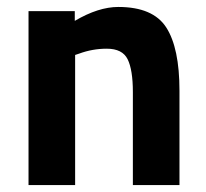

<svg xmlns="http://www.w3.org/2000/svg" viewBox="-20 -532 593 552"><path d="M196 0H62V-500H195V-472Q263 -512 320 -512Q420 -512 458 -453Q496 -394 496 -271V0H362V-267Q362 -331 347 -361.5Q332 -392 287 -392Q246 -392 208 -378L196 -374Z"/></svg>

Font: Titillium Web[RUS by Daymarius]
Style: Bold
Weight: 700
Designer: Cyrillization by Daymarius
Foundry: Cyrillization by Daymarius
Version: Version 1.002 September 11, 2018